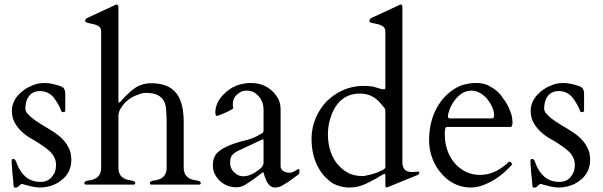

<svg xmlns="http://www.w3.org/2000/svg" viewBox="-20 -823 2687 856"><path d="M79 -3C80 -3 82 -2 88 0C107 5 134 13 158 13C196 13 233 -1 254 -20C279 -38 298 -69 298 -109C298 -132 294 -151 284 -168C247 -242 148 -260 98 -322C95 -328 93 -333 93 -338C93 -383 114 -417 158 -417C185 -417 205 -405 218 -390C231 -373 243 -354 252 -332C254 -326 254 -323 262 -323C266 -323 268 -324 270 -326C270 -329 271 -331 271 -334V-402C271 -414 270 -420 266 -426C264 -433 259 -433 252 -438C231 -445 206 -453 178 -453C159 -453 142 -450 124 -442C82 -426 33 -385 33 -330C33 -307 38 -288 48 -272C66 -241 98 -215 132 -198C148 -188 164 -178 179 -167C204 -149 230 -127 230 -87C230 -78 228 -68 226 -60C216 -34 197 -12 162 -12C103 -12 74 -48 56 -91C55 -93 54 -95 54 -98C50 -104 49 -114 40 -114C37 -114 34 -114 34 -112C32 -112 32 -109 32 -106C32 -97 32 -85 34 -72C34 -48 40 -22 40 0C42 8 42 13 43 13H52C64 13 67 -3 79 -3Z M721 -326C723 -309 723 -292 723 -273V-74C723 -38 700 -23 671 -19C662 -18 648 -15 648 -8C648 -3 650 -1 653 0H870C873 -1 875 -3 875 -8C875 -15 861 -18 853 -19C823 -23 799 -38 799 -74V-278C799 -390 761 -452 653 -452C604 -452 574 -428 549 -403C539 -394 529 -384 520 -373C518 -371 517 -369 515 -368C515 -367 513 -366 511 -366C509 -366 508 -368 508 -371V-792C507 -799 504 -803 499 -803C498 -803 497 -803 496 -802L492 -800L367 -742C364 -740 363 -738 361 -736C361 -735 360 -733 360 -732C360 -729 361 -726 361 -725C385 -713 431 -719 431 -683V-74C431 -38 408 -23 379 -19C370 -18 356 -15 356 -8C356 -3 358 -1 361 0H578C581 -1 583 -3 583 -8C583 -15 569 -18 561 -19C531 -23 508 -38 508 -74V-305C508 -319 512 -332 521 -344C536 -369 563 -390 593 -400C607 -406 620 -409 632 -409C690 -409 721 -382 721 -326Z M1231 -81V-338C1231 -353 1227 -368 1221 -382C1198 -422 1160 -453 1098 -453C1049 -453 1009 -434 983 -408C961 -389 940 -358 940 -322C940 -319 941 -315 941 -312C943 -308 945 -306 948 -306C959 -310 976 -316 988 -322C998 -327 1014 -334 1020 -340L1019 -342V-348C1018 -351 1018 -353 1018 -355V-359C1018 -391 1039 -406 1059 -416C1067 -418 1073 -419 1079 -419C1092 -419 1103 -416 1112 -412C1136 -396 1155 -373 1155 -334V-240C1155 -238 1155 -236 1153 -234C1153 -231 1149 -229 1144 -226C1122 -214 1106 -205 1077 -198C1047 -191 1023 -183 1003 -175C963 -157 929 -140 929 -87C929 -72 932 -58 938 -46C954 -15 987 12 1032 12C1066 12 1080 -5 1105 -20C1118 -30 1134 -41 1153 -56C1154 -56 1155 -54 1155 -52C1157 -48 1158 -44 1159 -39C1167 -18 1177 13 1206 13C1232 13 1245 -1 1265 -12C1276 -20 1289 -29 1305 -41C1313 -45 1315 -49 1315 -60V-66C1314 -68 1313 -69 1310 -69C1308 -69 1306 -68 1304 -66C1294 -61 1286 -53 1270 -53C1251 -53 1231 -63 1231 -81ZM1006 -97C1006 -112 1008 -122 1014 -130L1023 -139C1027 -142 1031 -145 1036 -148L1149 -201C1150 -202 1150 -202 1151 -202C1154 -201 1155 -199 1155 -196V-97C1155 -90 1151 -82 1145 -75C1126 -59 1097 -37 1065 -37C1048 -37 1034 -44 1025 -54C1014 -63 1006 -78 1006 -97Z M1695 -425H1692C1671 -425 1652 -438 1631 -438C1621 -440 1611 -440 1601 -440C1528 -440 1474 -408 1435 -370C1399 -331 1369 -275 1369 -204C1369 -111 1406 -44 1463 -6C1484 6 1510 13 1539 13C1589 13 1621 -9 1655 -26C1667 -34 1679 -40 1690 -47C1693 -48 1694 -48 1695 -48C1697 -48 1698 -46 1698 -43V1C1698 5 1699 13 1703 13C1706 12 1711 10 1712 10L1842 -43C1845 -45 1847 -46 1848 -48C1849 -48 1849 -49 1849 -50V-56C1849 -57 1848 -58 1847 -58C1847 -58 1818 -56 1818 -56C1789 -56 1776 -68 1774 -96V-792C1774 -799 1771 -803 1766 -803C1765 -803 1764 -803 1763 -802L1759 -800L1634 -742C1631 -740 1629 -738 1629 -736C1627 -735 1627 -733 1627 -732C1627 -729 1627 -726 1629 -725C1629 -724 1631 -723 1633 -722C1659 -715 1698 -715 1698 -683V-431C1697 -429 1697 -426 1695 -425ZM1442 -226C1442 -247 1445 -269 1451 -290C1468 -351 1507 -406 1585 -406C1633 -406 1664 -381 1685 -352C1691 -346 1698 -340 1698 -330V-78C1698 -70 1684 -63 1675 -60C1663 -53 1644 -48 1630 -44C1620 -43 1607 -38 1598 -38C1571 -38 1548 -43 1529 -54C1475 -85 1442 -143 1442 -226Z M1972 -257H2255C2262 -257 2265 -264 2265 -278C2265 -287 2263 -297 2261 -309C2252 -337 2241 -363 2223 -384C2208 -411 2181 -430 2153 -444C2138 -450 2122 -453 2105 -453C2070 -453 2040 -446 2013 -431C1942 -390 1893 -308 1893 -198C1893 -139 1915 -88 1945 -53C1974 -17 2019 13 2079 13C2096 13 2113 10 2130 4C2184 -15 2230 -51 2264 -91C2261 -93 2258 -102 2253 -102H2251C2249 -102 2249 -102 2248 -101C2215 -70 2174 -43 2119 -43C2098 -43 2077 -48 2059 -56C2002 -84 1963 -142 1963 -227C1963 -239 1964 -257 1972 -257ZM1977 -304V-310C1980 -323 1984 -336 1991 -350C2007 -381 2037 -419 2082 -419C2112 -419 2136 -400 2152 -382C2167 -362 2183 -338 2183 -306C2183 -299 2179 -295 2170 -295H1986C1981 -295 1977 -298 1977 -304Z M2392 -3C2393 -3 2395 -2 2401 0C2420 5 2447 13 2471 13C2509 13 2546 -1 2567 -20C2592 -38 2611 -69 2611 -109C2611 -132 2607 -151 2597 -168C2560 -242 2461 -260 2411 -322C2408 -328 2406 -333 2406 -338C2406 -383 2427 -417 2471 -417C2498 -417 2518 -405 2531 -390C2544 -373 2556 -354 2565 -332C2567 -326 2567 -323 2575 -323C2579 -323 2581 -324 2583 -326C2583 -329 2584 -331 2584 -334V-402C2584 -414 2583 -420 2579 -426C2577 -433 2572 -433 2565 -438C2544 -445 2519 -453 2491 -453C2472 -453 2455 -450 2437 -442C2395 -426 2346 -385 2346 -330C2346 -307 2351 -288 2361 -272C2379 -241 2411 -215 2445 -198C2461 -188 2477 -178 2492 -167C2517 -149 2543 -127 2543 -87C2543 -78 2541 -68 2539 -60C2529 -34 2510 -12 2475 -12C2416 -12 2387 -48 2369 -91C2368 -93 2367 -95 2367 -98C2363 -104 2362 -114 2353 -114C2350 -114 2347 -114 2347 -112C2345 -112 2345 -109 2345 -106C2345 -97 2345 -85 2347 -72C2347 -48 2353 -22 2353 0C2355 8 2355 13 2356 13H2365C2377 13 2380 -3 2392 -3Z"/></svg>

Font: fbb
Style: Regular
Weight: 400
Designer: David J. Perry, Michael Sharpe
Version: Version 1.045